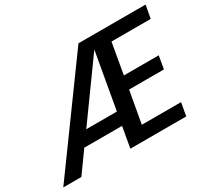

<svg xmlns="http://www.w3.org/2000/svg" viewBox="-177 -918 1239 1140"><g transform="rotate(-30 443.0 -348.0)"><path d="M251 -231H461L529 -617ZM641 -607 604 -396H843L828 -308H589L550 -89H819L803 0H420L445 -142H186L84 0H-40L466 -696H926L910 -607Z"/></g></svg>

Font: SVN-Poppins Medium
Style: Italic
Weight: 500
Italic angle: -10°
Designer: Ninad Kale (Devanagari), Jonny Pinhorn (Latin)
Foundry: Indian Type Foundry
Version: Version 3.002 2017; ttfautohint (v1.8.3)